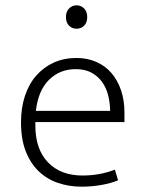

<svg xmlns="http://www.w3.org/2000/svg" viewBox="-20 -694 544 722"><path d="M448 -235H113V-221Q113 -133 160.5 -83.5Q208 -34 290 -34Q355 -34 412 -56L424 -16Q398 -5 361.5 1.5Q325 8 287 8Q240 8 198.5 -6Q157 -20 126 -49.5Q95 -79 77 -124.5Q59 -170 59 -234Q59 -289 74 -334Q89 -379 117 -410.5Q145 -442 183 -459Q221 -476 268 -476Q308 -476 341.5 -461.5Q375 -447 398.5 -420Q422 -393 435 -355Q448 -317 448 -271ZM394 -277Q394 -306 387 -334.5Q380 -363 364.5 -385Q349 -407 324.5 -420.5Q300 -434 265 -434Q204 -434 163.5 -393Q123 -352 115 -277ZM228 -630Q228 -650 239.5 -662Q251 -674 268 -674Q285 -674 296.5 -662Q308 -650 308 -630Q308 -609 296.5 -597.5Q285 -586 268 -586Q251 -586 239.5 -597.5Q228 -609 228 -630Z"/></svg>

Font: Ek Mukta ExtraLight
Style: Regular
Weight: 275
Designer: Girish Dalvi and Yashodeep Gholap
Foundry: Ek Type
Version: Version 2.538;PS 1.002;hotconv 16.6.51;makeotf.lib2.5.65220;